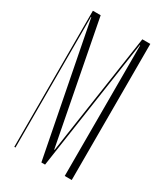

<svg xmlns="http://www.w3.org/2000/svg" viewBox="-176 -776 740 854"><g transform="rotate(30 194.0 -349.5)"><path d="M337 -699V0H301V-671H299L200 0H181L50 -671H48V0H42V-699H82L202 -78H204L296 -699Z"/></g></svg>

Font: Moniqa ExtLt Narrow Display
Style: Regular
Weight: 200
Width: 4
Designer: Rajesh Rajput
Foundry: Rajesh Rajput
Version: Version 1.000